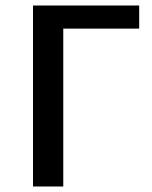

<svg xmlns="http://www.w3.org/2000/svg" viewBox="-20 -678 554 698"><path d="M100 0V-658H210V0ZM151 -574V-658H486V-574Z"/></svg>

Font: Ysabeau SemiBold
Style: Regular
Weight: 600
Designer: Christian Thalmann (Catharsis Fonts)
Version: Version 2.000;gftools[0.9.27.dev2+g8671c4b]